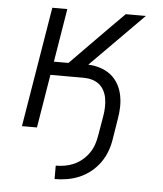

<svg xmlns="http://www.w3.org/2000/svg" viewBox="-53 -566 705 828"><g transform="rotate(5 300.0 -152.5)"><path d="M214 215V157Q234 157 254 153.5Q274 150 293 141.5Q312 133 328.5 119Q345 105 357 87.5Q369 70 375.5 50.5Q382 31 385 12L400 -76Q403 -95 403.5 -113.5Q404 -132 401 -150Q398 -168 390 -183.5Q382 -199 368.5 -210Q355 -221 337.5 -226Q320 -231 301 -231H157L119 0H54L140 -520H205L167 -289H230L399 -461L458 -520H545L316 -289Q343 -288 368 -280Q393 -272 412.5 -257Q432 -242 445 -220Q458 -198 463.5 -172.5Q469 -147 468.5 -120Q468 -93 463 -66L449 21Q445 48 435.5 74Q426 100 409.5 123.5Q393 147 370 165.5Q347 184 321 195Q295 206 268 210.5Q241 215 214 215Z"/></g></svg>

Font: Iosevka SS04 Lt Ex Obl
Style: Regular
Weight: 300
Width: 7
Italic angle: -9°
Monospace: yes
Designer: Belleve Invis
Foundry: Belleve Invis
Version: Version 19.0.0; ttfautohint (v1.8.4)